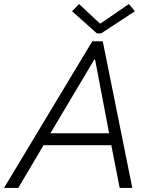

<svg xmlns="http://www.w3.org/2000/svg" viewBox="-51 -922 741 942"><path d="M401.9 -719.7H453.1L598.1 0H536.1L495.1 -209.5H162.6L38.6 0H-31.2ZM302.7 -866.7 336.9 -902.3 438 -807.6H443.4L581.5 -902.3L610.8 -866.7L445.3 -758.3H424.3ZM484.4 -268.1 415.5 -629.9H411.6L196.3 -268.1Z"/></svg>

Font: Reddit Sans Vanilla Light
Style: Italic
Weight: 300
Italic angle: -11.25°
Designer: Stephen Hutchings
Version: Version 1.013